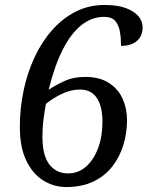

<svg xmlns="http://www.w3.org/2000/svg" viewBox="-20 -744 599 774"><path d="M248 10Q196 10 153.5 -17Q111 -44 85.5 -97.5Q60 -151 60 -232Q60 -307 75 -378.5Q90 -450 119 -512.5Q148 -575 190 -622.5Q232 -670 285 -697Q338 -724 402 -724Q453 -724 487 -711.5Q521 -699 538 -678.5Q555 -658 555 -634Q555 -599 532 -579Q509 -559 468 -559Q468 -589 463.5 -615.5Q459 -642 445 -659Q431 -676 400 -676Q350 -676 308 -642.5Q266 -609 233 -544Q200 -479 176 -382Q199 -398 237 -416Q275 -434 323 -434Q381 -434 418.5 -410Q456 -386 474 -346.5Q492 -307 492 -259Q492 -207 477 -158.5Q462 -110 432 -72Q402 -34 356 -12Q310 10 248 10ZM254 -45Q296 -45 327 -72.5Q358 -100 375.5 -147Q393 -194 393 -253Q393 -316 370 -349.5Q347 -383 303 -383Q264 -383 227 -364.5Q190 -346 165 -325Q158 -287 154.5 -255.5Q151 -224 151 -195Q151 -117 179 -81Q207 -45 254 -45Z"/></svg>

Font: Noto Serif Tamil
Style: Italic
Weight: 400
Italic angle: -12°
Designer: Indian Type Foundry, Tom Grace, and the Monotype Design Team
Foundry: Monotype Imaging Inc.
Version: Version 2.003